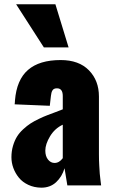

<svg xmlns="http://www.w3.org/2000/svg" viewBox="-20 -871 531 902"><path d="M186 -648.4 55.7 -851.1H240.2L302.2 -648.4ZM236.3 -105.5Q258.3 -105.5 274.9 -127.9V-285.2Q237.3 -267.6 215.1 -230.7Q192.9 -193.8 192.9 -163.6Q192.9 -137.2 205.6 -121.3Q218.3 -105.5 236.3 -105.5ZM174.3 10.7Q140.1 10.3 112.8 -2.7Q85.4 -15.6 68.6 -36.4Q51.8 -57.1 42.7 -81.8Q33.7 -106.4 33.7 -132.3Q33.7 -160.6 41 -185.5Q48.3 -210.4 59.6 -228.8Q70.8 -247.1 88.9 -263.7Q106.9 -280.3 123.5 -291Q140.1 -301.8 163.1 -312.7Q186 -323.7 202.4 -329.8Q218.8 -335.9 241.5 -344.5Q264.2 -353 274.9 -357.4V-419.9Q274.9 -456.1 247.6 -456.1Q232.4 -456.1 226.6 -446.5Q220.7 -437 219.2 -420.4L213.9 -374L48.8 -380.9L49.8 -389.6Q50.3 -398.4 50.3 -398.9Q58.1 -496.1 111.6 -542.5Q165 -588.9 265.1 -588.9Q350.6 -588.9 397.7 -540.8Q444.8 -492.7 444.8 -417.5V-145.5Q444.8 -118.7 446.3 -92.5Q447.8 -66.4 448.7 -54.4Q449.7 -42.5 452.4 -21.5Q455.1 -0.5 455.1 0H296.4Q283.7 -78.6 283.2 -80.6Q271.5 -41 243.7 -15.1Q215.8 10.7 174.3 10.7Z"/></svg>

Font: Oswald
Style: Heavy
Weight: 800
Designer: Vernon Adams
Foundry: Vernon Adams
Version: 3.0; ttfautohint (v0.95) -l 8 -r 50 -G 200 -x 0 -w "G" -W -c